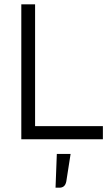

<svg xmlns="http://www.w3.org/2000/svg" viewBox="-20 -647 517 892"><path d="M458 -61V0H79V-627H143V-61ZM308 68 288 196Q285 211 277 218Q269 225 256 225H238L244 68Z"/></svg>

Font: Blinker Light
Style: Regular
Weight: 300
Designer: Juergen Huber
Foundry: supertype
Version: Version 1.017;hotconv 1.0.117;makeotfexe 2.5.65602